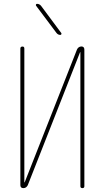

<svg xmlns="http://www.w3.org/2000/svg" viewBox="-20 -970 540 990"><path d="M271.5 -799.8 166 -940.4Q164.1 -943.4 165.5 -946.8Q167 -950.2 170.9 -950.2Q182.6 -950.2 191.4 -940.4L295.9 -799.8Q297.9 -796.9 296.4 -793.5Q294.9 -790 291 -790Q279.3 -790 271.5 -799.8ZM100.6 0Q85 0 85 -15.6V-719.7Q85 -729.5 95.2 -730Q105.5 -730.5 105.5 -719.7V-30.3Q105.5 -29.3 106.4 -29.3Q107.4 -29.3 107.4 -30.3L377 -714.8Q383.8 -729.5 399.4 -730.5Q415 -730.5 415 -713.9V-9.8Q415 0 404.8 0Q394.5 0 394.5 -9.8V-700.2Q394.5 -701.2 393.6 -701.2Q392.6 -701.2 392.6 -700.2L123 -14.6Q115.2 0 100.6 0Z"/></svg>

Font: Rounded-L Mgen+ 2m thin
Style: Regular
Weight: 100
Designer: [Source Han Sans]
Ryoko NISHIZUKA  (kana & ideographs); Paul D. Hunt (Latin, Greek & Cyrillic); Wenlong ZHANG  (bopomofo
Version: Version 1.059.20150602